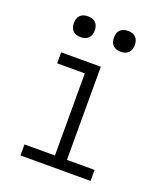

<svg xmlns="http://www.w3.org/2000/svg" viewBox="-134 -811 768 901"><g transform="rotate(20 250.0 -361.0)"><path d="M75 0V-55H227V-465H89V-520H287V-55H425V0ZM350 -618Q339 -618 329 -621Q319 -624 311.5 -631.5Q304 -639 301 -649Q298 -659 298 -670Q298 -681 301 -691Q304 -701 311.5 -708.5Q319 -716 329 -719Q339 -722 350 -722Q361 -722 371 -719Q381 -716 388.5 -708.5Q396 -701 399 -691Q402 -681 402 -670Q402 -659 399 -649Q396 -639 388.5 -631.5Q381 -624 371 -621Q361 -618 350 -618ZM150 -618Q139 -618 129 -621Q119 -624 111.5 -631.5Q104 -639 101 -649Q98 -659 98 -670Q98 -681 101 -691Q104 -701 111.5 -708.5Q119 -716 129 -719Q139 -722 150 -722Q161 -722 171 -719Q181 -716 188.5 -708.5Q196 -701 199 -691Q202 -681 202 -670Q202 -659 199 -649Q196 -639 188.5 -631.5Q181 -624 171 -621Q161 -618 150 -618Z"/></g></svg>

Font: Iosevka Fixed Light
Style: Regular
Weight: 300
Monospace: yes
Designer: Belleve Invis
Foundry: Belleve Invis
Version: Version 32.3.0